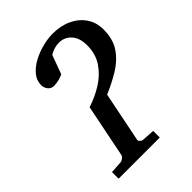

<svg xmlns="http://www.w3.org/2000/svg" viewBox="-200 -785 884 884"><g transform="rotate(-45 241.5 -343.5)"><path d="M482.9 -535.2Q482.9 -471.2 453.9 -429.4Q424.8 -387.7 378.9 -360.1Q333 -332.5 282.2 -311L232.9 -66.9Q231.4 -60.5 238.3 -54Q245.1 -47.4 251 -46.9L314 -43V0H45.9V-43L106 -46.9Q112.8 -47.4 121.6 -54Q130.4 -60.5 131.8 -66.9L184.1 -327.1Q233.4 -342.8 277.6 -370.1Q321.8 -397.5 349.9 -438.7Q377.9 -480 377.9 -536.1Q377.9 -585 354 -611.1Q330.1 -637.2 294.9 -637.2Q262.7 -637.2 232.9 -619.1L199.2 -526.9Q187.5 -520.5 170.7 -516.4Q153.8 -512.2 138.2 -512.2Q119.6 -512.2 108.9 -525.9Q98.1 -539.6 98.1 -556.6Q98.1 -586.9 117.9 -610.8Q137.7 -634.8 169.2 -651.9Q200.7 -668.9 236.3 -678Q272 -687 303.2 -687Q356 -687 396.5 -667.7Q437 -648.4 460 -614.3Q482.9 -580.1 482.9 -535.2Z"/></g></svg>

Font: Charis
Style: Italic
Weight: 400
Italic angle: -11°
Designer: Walt Agee, Miriam Martin, Annie Olsen, Victor Gaultney, Lorna Priest, Alan Ward, Bob Hallissy, Martin Hosken, Sharon Cor
Foundry: SIL Global
Version: Version 7.000